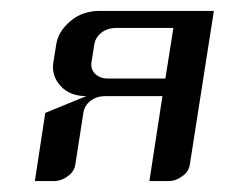

<svg xmlns="http://www.w3.org/2000/svg" viewBox="-20 -332 412 352"><path d="M43.9 0 63 -125 138.2 -155.8Q107.4 -155.8 90.8 -174.8Q77.1 -189.9 77.1 -209.5Q77.1 -212.4 78.1 -219.2L83 -250Q86.4 -274.4 109.9 -293.9Q131.3 -312 163.1 -312H372.1L328.1 -30.8Q326.2 -17.1 314 -8.8Q302.2 0 288.1 0H253.9L277.8 -155.8H172.9Q157.7 -155.8 146.5 -147.5Q134.8 -138.7 132.8 -125L118.2 -30.8Q116.2 -17.1 104 -8.8Q92.3 0 78.1 0ZM147.9 -219.2Q145.5 -205.6 154.3 -196.8Q163.1 -188 178.2 -188H283.2L297.9 -280.8H192.9Q177.7 -280.8 166.5 -272.5Q154.8 -263.7 152.8 -250Z"/></svg>

Font: Hhenum
Style: Italic
Weight: 400
Designer: T. Christopher White
Version: Version 1.0